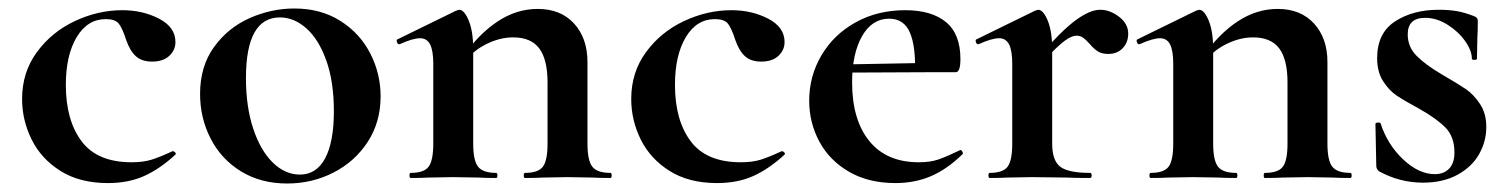

<svg xmlns="http://www.w3.org/2000/svg" viewBox="-20 -419 3553 452"><path d="M32 -186Q32 -249 67 -296.5Q102 -344 156.5 -369.5Q211 -395 268 -395Q316 -395 354.5 -375Q393 -355 393 -320Q393 -301 378.5 -287.5Q364 -274 338 -274Q314 -274 300 -286.5Q286 -299 277 -325Q268 -353 259.5 -363.5Q251 -374 229 -374Q186 -374 160.5 -331.5Q135 -289 135 -219Q135 -136 172 -86.5Q209 -37 290 -37Q317 -37 336.5 -43Q356 -49 386 -63H387Q390 -63 392.5 -60Q395 -57 393 -55Q356 -21 319 -4.5Q282 12 234 12Q168 12 122.5 -16.5Q77 -45 54.5 -90.5Q32 -136 32 -186Z M451 -198Q451 -263 484 -308.5Q517 -354 568 -376.5Q619 -399 673 -399Q735 -399 781 -370Q827 -341 851.5 -293.5Q876 -246 876 -192Q876 -132 846 -85.5Q816 -39 765.5 -13Q715 13 656 13Q594 13 547.5 -15.5Q501 -44 476 -92.5Q451 -141 451 -198ZM766 -157Q766 -227 748 -277Q730 -327 701 -352.5Q672 -378 639 -378Q559 -378 559 -235Q559 -168 576 -116.5Q593 -65 622 -36.5Q651 -8 686 -8Q725 -8 745.5 -46.5Q766 -85 766 -157Z M1216 -12Q1247 -12 1258 -26.5Q1269 -41 1269 -81V-225Q1269 -279 1249.5 -305Q1230 -331 1188 -331Q1157 -331 1125.5 -315.5Q1094 -300 1076 -275L1071 -287Q1107 -339 1151.5 -368.5Q1196 -398 1246 -398Q1300 -398 1331.5 -363.5Q1363 -329 1363 -273V-81Q1363 -41 1374.5 -26.5Q1386 -12 1417 -12Q1420 -12 1420 -6Q1420 0 1417 0Q1391 0 1376 -1L1316 -2L1258 -1Q1242 0 1216 0Q1213 0 1213 -6Q1213 -12 1216 -12ZM947 -12Q978 -12 989 -26.5Q1000 -41 1000 -81V-269Q1000 -300 992.5 -314.5Q985 -329 969 -329Q952 -329 921 -315H919Q916 -315 914.5 -320Q913 -325 915 -326L1054 -394Q1060 -396 1061 -396Q1073 -396 1083.5 -370.5Q1094 -345 1094 -303V-81Q1094 -41 1105.5 -26.5Q1117 -12 1148 -12Q1151 -12 1151 -6Q1151 0 1148 0Q1122 0 1107 -1L1047 -2L988 -1Q973 0 947 0Q944 0 944 -6Q944 -12 947 -12Z M1466 -186Q1466 -249 1501 -296.5Q1536 -344 1590.5 -369.5Q1645 -395 1702 -395Q1750 -395 1788.5 -375Q1827 -355 1827 -320Q1827 -301 1812.5 -287.5Q1798 -274 1772 -274Q1748 -274 1734 -286.5Q1720 -299 1711 -325Q1702 -353 1693.5 -363.5Q1685 -374 1663 -374Q1620 -374 1594.5 -331.5Q1569 -289 1569 -219Q1569 -136 1606 -86.5Q1643 -37 1724 -37Q1751 -37 1770.5 -43Q1790 -49 1820 -63H1821Q1824 -63 1826.5 -60Q1829 -57 1827 -55Q1790 -21 1753 -4.5Q1716 12 1668 12Q1602 12 1556.5 -16.5Q1511 -45 1488.5 -90.5Q1466 -136 1466 -186Z M1885 -182Q1885 -240 1914 -289Q1943 -338 1994.5 -366.5Q2046 -395 2111 -395Q2173 -395 2207 -367Q2241 -339 2241 -280Q2241 -249 2230 -249H2134Q2136 -310 2122 -342.5Q2108 -375 2073 -375Q2033 -375 2009.5 -334Q1986 -293 1986 -225Q1986 -137 2026.5 -87Q2067 -37 2143 -37Q2170 -37 2189 -43.5Q2208 -50 2239 -65L2241 -66Q2243 -66 2245.5 -62Q2248 -58 2246 -56Q2209 -20 2171 -4Q2133 12 2088 12Q2025 12 1979 -14.5Q1933 -41 1909 -85.5Q1885 -130 1885 -182ZM1950 -267 2169 -271V-249L1951 -248Z M2570 -396Q2593 -396 2614.5 -379.5Q2636 -363 2636 -340Q2636 -319 2623 -305.5Q2610 -292 2589 -292Q2574 -292 2564.5 -298Q2555 -304 2545 -316Q2536 -326 2529.5 -330.5Q2523 -335 2514 -335Q2503 -335 2486.5 -323Q2470 -311 2432 -271L2424 -284Q2479 -347 2512.5 -371.5Q2546 -396 2570 -396ZM2310 -12Q2341 -12 2352 -26.5Q2363 -41 2363 -81V-269Q2363 -300 2355.5 -314.5Q2348 -329 2332 -329Q2315 -329 2284 -315H2282Q2279 -315 2277.5 -320Q2276 -325 2278 -326L2417 -394Q2423 -396 2424 -396Q2436 -396 2446.5 -370.5Q2457 -345 2457 -303V-81Q2457 -41 2476 -26.5Q2495 -12 2546 -12Q2550 -12 2550 -6Q2550 0 2546 0Q2511 0 2491 -1L2410 -2L2351 -1Q2336 0 2310 0Q2307 0 2307 -6Q2307 -12 2310 -12Z M2958 -12Q2989 -12 3000 -26.5Q3011 -41 3011 -81V-225Q3011 -279 2991.5 -305Q2972 -331 2930 -331Q2899 -331 2867.5 -315.5Q2836 -300 2818 -275L2813 -287Q2849 -339 2893.5 -368.5Q2938 -398 2988 -398Q3042 -398 3073.5 -363.5Q3105 -329 3105 -273V-81Q3105 -41 3116.5 -26.5Q3128 -12 3159 -12Q3162 -12 3162 -6Q3162 0 3159 0Q3133 0 3118 -1L3058 -2L3000 -1Q2984 0 2958 0Q2955 0 2955 -6Q2955 -12 2958 -12ZM2689 -12Q2720 -12 2731 -26.5Q2742 -41 2742 -81V-269Q2742 -300 2734.5 -314.5Q2727 -329 2711 -329Q2694 -329 2663 -315H2661Q2658 -315 2656.5 -320Q2655 -325 2657 -326L2796 -394Q2802 -396 2803 -396Q2815 -396 2825.5 -370.5Q2836 -345 2836 -303V-81Q2836 -41 2847.5 -26.5Q2859 -12 2890 -12Q2893 -12 2893 -6Q2893 0 2890 0Q2864 0 2849 -1L2789 -2L2730 -1Q2715 0 2689 0Q2686 0 2686 -6Q2686 -12 2689 -12Z M3374 -244Q3412 -222 3430.5 -209.5Q3449 -197 3464 -174.5Q3479 -152 3479 -120Q3479 -86 3462 -56Q3445 -26 3411 -7.5Q3377 11 3330 11Q3275 11 3226 -16Q3220 -22 3220 -28L3218 -127Q3218 -130 3223.5 -130.5Q3229 -131 3230 -129Q3246 -79 3283 -44Q3320 -9 3358 -9Q3379 -9 3391.5 -22Q3404 -35 3404 -60Q3404 -97 3383 -118.5Q3362 -140 3321 -163Q3286 -182 3268 -194Q3250 -206 3236 -228Q3222 -250 3222 -282Q3222 -341 3264 -368.5Q3306 -396 3367 -396Q3390 -396 3408.5 -393Q3427 -390 3450 -381Q3459 -378 3459 -370Q3459 -345 3458 -331L3457 -281Q3457 -278 3451 -278Q3445 -278 3445 -281Q3445 -300 3429 -322.5Q3413 -345 3387.5 -361Q3362 -377 3335 -377Q3294 -377 3294 -338Q3294 -309 3314.5 -288Q3335 -267 3374 -244Z"/></svg>

Font: Cormorant Infant
Style: Bold
Weight: 700
Designer: Christian Thalmann (Catharsis Fonts)
Foundry: Catharsis Fonts
Version: Version 4.000